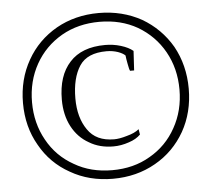

<svg xmlns="http://www.w3.org/2000/svg" viewBox="-52 -780 934 847"><g transform="rotate(-5 415.0 -357.0)"><path d="M227 -38C282 -6 345 10 415 10C485 10 548 -6 604 -38C659 -69 703 -113 735 -169C766 -224 782 -287 782 -357C782 -427 766 -490 735 -546C703 -601 659 -645 604 -677C548 -708 485 -724 415 -724C345 -724 282 -708 227 -677C171 -645 127 -601 96 -546C64 -490 48 -427 48 -357C48 -287 64 -224 96 -169C127 -113 171 -69 227 -38ZM583 -71C534 -42 478 -28 415 -28C352 -28 296 -42 247 -71C197 -99 158 -138 130 -189C102 -239 88 -295 88 -357C88 -419 102 -475 130 -525C158 -575 197 -614 247 -643C296 -671 352 -685 415 -685C478 -685 534 -671 583 -643C632 -614 671 -575 699 -525C727 -475 741 -419 741 -357C741 -295 727 -239 699 -189C671 -138 632 -99 583 -71ZM322 -160C353 -141 389 -132 429 -132C452 -132 475 -136 498 -144C520 -151 537 -161 550 -174C550 -174 546 -198 546 -198C533 -187 515 -179 492 -173C469 -166 450 -163 435 -163C382 -163 343 -181 318 -218C293 -254 280 -300 280 -357C280 -418 292 -466 315 -501C338 -536 378 -553 435 -553C454 -553 470 -550 485 -545C499 -540 510 -534 517 -527C518 -517 520 -504 523 -489C526 -474 528 -463 531 -458C531 -458 549 -458 549 -458C549 -458 554 -544 554 -544C541 -555 523 -564 500 -571C477 -578 454 -581 431 -581C362 -581 309 -561 274 -522C238 -483 220 -428 220 -357C220 -312 229 -272 247 -238C265 -204 290 -178 322 -160Z"/></g></svg>

Font: BUSH 25 TRIRONG
Style: Regular
Weight: 400
Designer: Katatrad Team
Foundry: CadsonDemak